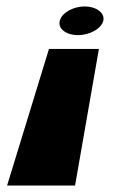

<svg xmlns="http://www.w3.org/2000/svg" viewBox="-20 -576 368 596"><path d="M2 0H213L287 -424H132ZM166 -513C158 -488 184 -467 222 -467C260 -467 296 -488 301 -513C305 -537 278 -556 243 -556C208 -556 173 -537 166 -513Z"/></svg>

Font: Hussar Milosc
Style: Bold
Weight: 700
Foundry: Cannot Into Space Fonts
Version: Version 1.02